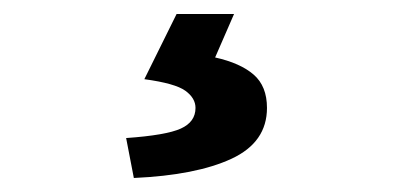

<svg xmlns="http://www.w3.org/2000/svg" viewBox="-20 -23 576 274"><path d="M171 231 160 174Q217 170 238 160.5Q259 151 259 131Q259 117 244.5 106.5Q230 96 186 90L232 -3H314L287 59Q323 67 342 83.5Q361 100 361 131Q361 180 310.5 203.5Q260 227 171 231Z"/></svg>

Font: Narnoor ExtraBold
Style: Regular
Weight: 800
Designer: S. Sridhar Murthy
Foundry: SIL International
Version: Version 3.000